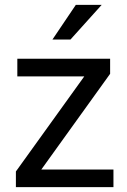

<svg xmlns="http://www.w3.org/2000/svg" viewBox="-20 -770 524 790"><path d="M398.4 -750 270 -607.4H195.8L292 -750ZM149.9 -72.3H446.8V0H45.4V-64.5L326.7 -455.6H51.3V-528.3H433.1V-466.3Z"/></svg>

Font: Robert Sans Medium
Style: Regular
Weight: 500
Designer: Christian Robertson (extended by Adam Twardoch)
Foundry: Google
Version: Version 12.135;April 2, 2019;FontCreator 11.5.0.2425 64-bit;